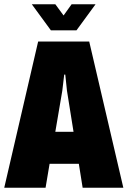

<svg xmlns="http://www.w3.org/2000/svg" viewBox="-28 -886 602 906"><path d="M344 -113H206L187 0H-8L152 -690H393L554 0H362ZM319 -264 288 -458 280 -534H275L266 -458L233 -264ZM122 -866H233L272 -813L310 -866H423L333 -743H212Z"/></svg>

Font: Decalotype Black
Style: Regular
Weight: 900
Designer: Alfredo Marco Pradil
Foundry: Alfredo Marco Pradil
Version: Version 1.0